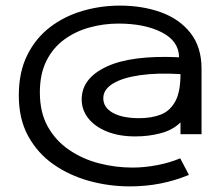

<svg xmlns="http://www.w3.org/2000/svg" viewBox="-20 -653 790 684"><path d="M443 11Q368 11 297.5 -8.5Q227 -28 170.5 -67.5Q114 -107 80.5 -168Q47 -229 47 -313Q47 -396 77 -456.5Q107 -517 158 -556Q209 -595 273.5 -614Q338 -633 407 -633Q488 -633 554 -609Q620 -585 659 -535Q698 -485 698 -408V-175H623V-217Q596 -190 553 -178.5Q510 -167 462 -167Q405 -167 362 -184Q319 -201 295 -231Q271 -261 271 -299Q271 -374 359.5 -415.5Q448 -457 618 -449Q617 -507 556 -538Q495 -569 402 -569Q349 -569 298.5 -555Q248 -541 208 -511.5Q168 -482 145 -435.5Q122 -389 122 -324Q122 -252 150.5 -201.5Q179 -151 227 -118.5Q275 -86 333.5 -71Q392 -56 452 -56Q494 -56 539 -64.5Q584 -73 622 -89L653 -30Q555 11 443 11ZM476 -232Q519 -232 552 -244.5Q585 -257 604 -291Q623 -325 623 -389Q540 -394 478 -385Q416 -376 382 -355Q348 -334 348 -303Q348 -270 382 -251Q416 -232 476 -232Z"/></svg>

Font: Inconsolata ExtraExpanded
Style: Regular
Weight: 400
Width: 8
Monospace: yes
Designer: Raph Levien, Cyreal, Brenton Simpson
Foundry: Raph Levien, Cyreal, Google
Version: Version 3.001; ttfautohint (v1.8.2.53-6de2)